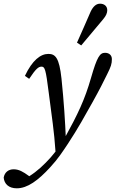

<svg xmlns="http://www.w3.org/2000/svg" viewBox="-120 -780 626 1040"><path d="M-29 240C29 240 87 197 152 126C194 81 221 39 247 0C302 -83 344 -160 381 -226C419 -294 440 -336 461 -379C481 -419 486 -434 486 -460C486 -480 472 -494 449 -494C421 -494 406 -473 373 -358C339 -240 303 -164 228 -28C199 20 166 63 128 101C91 139 50 171 6 193V200H64V192L35 172C6 151 -17 137 -46 137C-74 137 -95 153 -100 182C-97 216 -73 240 -29 240ZM181 45 251 -22H237C233 -121 226 -230 213 -355C201 -467 180 -488 142 -488C100 -488 55 -454 15 -369L38 -353C74 -407 88 -419 105 -419C123 -419 128 -405 144 -278C161 -143 173 -74 181 45ZM297 -549 320 -534C360 -582 399 -628 439 -676C455 -695 461 -710 461 -725C461 -748 443 -760 422 -760C400 -760 384 -744 371 -717C347 -661 322 -605 297 -549Z"/></svg>

Font: Source Serif 4 Variable
Style: Italic
Weight: 400
Italic angle: -12°
Designer: Frank Grießhammer
Foundry: Adobe Systems Incorporated
Version: Version 4.004;hotconv 1.0.116;makeotfexe 2.5.65601